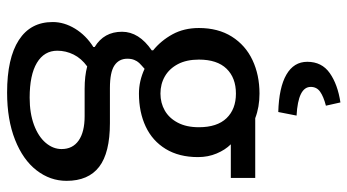

<svg xmlns="http://www.w3.org/2000/svg" viewBox="-242 -529 993 549"><g transform="rotate(90 254.5 -254.5)"><path d="M114.3 -28.8Q70.8 -55.2 70.8 -106.9Q70.8 -155.3 124 -191.9V-195.8Q96.2 -218.3 78.1 -251.2Q60.1 -284.2 60.1 -326.7Q60.1 -381.8 84.7 -420.9Q109.4 -460 151.9 -480Q194.3 -500 247.6 -500Q286.1 -500 317.9 -487.8H488.8V-418H392.6Q408.7 -401.9 418.9 -377.4Q429.2 -353 429.2 -324.2Q429.2 -270 406 -231.9Q382.8 -193.8 341.8 -174.6Q300.8 -155.3 247.6 -155.3Q211.4 -155.3 176.8 -171.4Q165 -161.1 159.9 -155.8Q154.8 -150.4 151.4 -142.1Q147.9 -133.8 147.9 -122.1Q147.9 -98.1 167.2 -85.2Q186.5 -72.3 231.9 -72.3H332Q417 -72.3 457 -41.5Q497.1 -10.7 497.1 51.8Q497.1 98.6 467 137.5Q437 176.3 379.6 199Q322.3 221.7 244.6 221.7Q146.5 221.7 94.7 188.2Q43 154.8 43 91.3Q43 58.6 62 27.3Q81.1 -3.9 114.3 -24.9ZM247.6 -432.6Q202.6 -432.6 176.5 -405.8Q150.4 -378.9 150.4 -326.7Q150.4 -291.5 163.3 -266.8Q176.3 -242.2 198.2 -229.5Q220.2 -216.8 247.6 -216.8Q274.4 -216.8 296.1 -229.2Q317.9 -241.7 330.8 -266.4Q343.8 -291 343.8 -326.7Q343.8 -378.9 317.9 -405.8Q292 -432.6 247.6 -432.6ZM406.2 65.9Q406.2 34.2 381.8 17.1Q357.4 0 312 0H233.9Q197.3 0 169.9 -7.3Q147 9.3 136 31.5Q125 53.7 125 78.1Q125 115.7 159.7 136.5Q194.3 157.2 259.3 157.2Q303.7 157.2 337.2 144.8Q370.6 132.3 388.4 111.3Q406.2 90.3 406.2 65.9ZM228.5 -646.5Q228.5 -610.4 310.5 -606L300.3 -553.7Q230 -555.7 193.4 -576.9Q156.7 -598.1 156.7 -636.7Q156.7 -678.2 189 -700.9Q221.2 -723.6 272.9 -731.4L282.2 -689.9Q255.9 -683.1 242.2 -673.3Q228.5 -663.6 228.5 -646.5Z"/></g></svg>

Font: Varta SemiBold
Style: Regular
Weight: 600
Designer: Joana Correia, Viktoriya Grabowska, Eben Sorkin
Foundry: Sorkin Type
Version: Version 1.003; ttfautohint (v1.3) -l 8 -r 24 -G 200 -x 12 -H